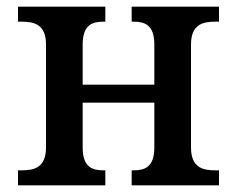

<svg xmlns="http://www.w3.org/2000/svg" viewBox="-20 -556 711 576"><path d="M34 0H296V-45H291C257 -45 228 -54 228 -114V-248H443V-114C443 -54 414 -45 380 -45H375V0H637V-45H626C587 -45 553 -54 553 -114V-422C553 -482 587 -491 626 -491H637V-536H375V-491H380C414 -491 443 -482 443 -422V-302H228V-422C228 -482 257 -491 291 -491H296V-536H34V-491H45C84 -491 118 -482 118 -422V-114C118 -54 84 -45 45 -45H34Z"/></svg>

Font: Noto Serif Medium
Style: Regular
Weight: 500
Designer: Monotype Design Team
Foundry: Monotype Imaging Inc.
Version: Version 2.013